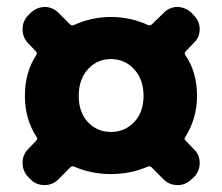

<svg xmlns="http://www.w3.org/2000/svg" viewBox="-20 -657 648 561"><path d="M150.4 -132.8Q133.8 -116.2 110.4 -116.2Q85.9 -116.2 69.3 -132.8L62.5 -139.6Q45.9 -157.2 45.9 -181.2Q45.9 -205.1 62.5 -221.7L85.9 -246.1Q90.8 -251 86.9 -256.8Q52.7 -308.6 52.7 -377Q52.7 -445.3 85.9 -496.1Q89.8 -502 85 -506.8L62.5 -530.3Q45.9 -547.9 45.9 -571.3Q45.9 -595.7 62.5 -612.3L69.3 -619.1Q85.9 -635.7 110.4 -636.7Q133.8 -636.7 151.4 -619.1L184.6 -585.9Q189.5 -581.1 196.3 -584Q248 -607.4 303.7 -607.4Q361.3 -607.4 412.1 -584Q418.9 -581.1 423.8 -585.9L458 -619.1Q474.6 -636.7 499 -636.7Q522.5 -635.7 540 -619.1L545.9 -612.3Q563.5 -595.7 563.5 -571.8Q563.5 -547.9 545.9 -531.2L522.5 -506.8Q517.6 -502 521.5 -496.1Q555.7 -446.3 555.7 -377Q555.7 -311.5 521.5 -256.8Q516.6 -251 522.5 -246.1L545.9 -221.7Q563.5 -205.1 563.5 -180.7Q563.5 -157.2 546.9 -139.6L539.1 -132.8Q522.5 -116.2 499 -116.2Q474.6 -116.2 458 -132.8L422.9 -168Q418 -172.9 411.1 -169.9Q361.3 -148.4 303.7 -148.4Q247.1 -148.4 197.3 -169.9Q190.4 -172.9 185.5 -168ZM236.8 -300.3Q263.7 -271.5 304.2 -271.5Q344.7 -271.5 372.1 -300.3Q399.4 -329.1 399.4 -377Q399.4 -424.8 372.1 -454.6Q344.7 -484.4 304.2 -484.4Q263.7 -484.4 236.8 -454.6Q210 -424.8 210 -377Q210 -329.1 236.8 -300.3Z"/></svg>

Font: Gen Jyuu Gothic Heavy
Style: Bold
Weight: 900
Designer: [Source Han Sans]
Ryoko NISHIZUKA  (kana & ideographs); Paul D. Hunt (Latin, Greek & Cyrillic); Wenlong ZHANG  (bopomofo
Version: Version 1.002.20150607